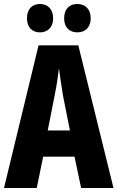

<svg xmlns="http://www.w3.org/2000/svg" viewBox="-20 -941 588 961"><path d="M115 -849C115 -804 141 -779 180 -779C220 -779 246 -806 246 -849C246 -894 220 -921 180 -921C141 -921 115 -896 115 -849ZM301 -849C301 -805 327 -779 367 -779C408 -779 434 -806 434 -849C434 -894 408 -921 367 -921C327 -921 301 -896 301 -849ZM386 0H548L372 -714H173L0 0H164L196 -157H353ZM295 -464 330 -288H219L254 -466C264 -515 271 -563 275 -599C280 -561 287 -514 295 -464Z"/></svg>

Font: Noto Sans Arabic UI XCn XBd
Style: Regular
Weight: 800
Width: 2
Designer: Monotype Design Team, Nadine Chahine and Nizar Qandah
Foundry: Monotype Imaging Inc.
Version: Version 2.010